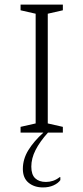

<svg xmlns="http://www.w3.org/2000/svg" viewBox="-20 -580 365 840"><path d="M70 0V-25L136 -40V-520L70 -535V-560H255V-535L189 -520V-40L255 -25V0H190Q154 40 135.5 76.5Q117 113 117 149Q117 184 134 200Q151 216 181 216Q197 216 212 211Q227 206 241 195H244V208Q234 222 214 231Q194 240 168 240Q130 240 105 219.5Q80 199 80 159Q80 116 104 77Q128 38 170 0Z"/></svg>

Font: Spectral SC ExtraLight
Style: Regular
Weight: 275
Designer: Jean-Baptiste Levee
Foundry: Production Type
Version: Version 2.001